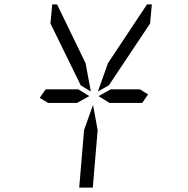

<svg xmlns="http://www.w3.org/2000/svg" viewBox="-20 -938 856 875"><path d="M485 -531H617L655 -508L628 -469H479L429 -500ZM425 -345 403 -83H341L363 -345L404 -460ZM472 -650 650 -918H672L664 -831L476 -549L426 -521ZM331 -469H199L161 -492L188 -531H337L387 -500ZM210 -831 218 -918H240L370 -650L394 -521L348 -549Z"/></svg>

Font: DSEG14 Modern
Style: Light Italic
Weight: 300
Italic angle: -5°
Designer: Keshikan(Twitter:@keshinomi_88pro)
Version: Version 0.46